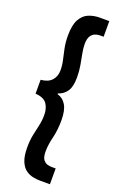

<svg xmlns="http://www.w3.org/2000/svg" viewBox="-180 -863 678 1060"><g transform="rotate(20 159.0 -333.0)"><path d="M208.5 146.5Q187.5 146.5 165 141.8Q142.6 137.2 122.8 122.6Q103 107.9 90.8 77.9Q78.6 47.9 78.6 -2.9Q78.6 -43.5 85.4 -76.2Q92.3 -108.9 99.1 -139.2Q106 -169.4 106 -202.1Q106 -240.7 87.9 -266.8Q69.8 -293 20.5 -296.4V-377.9Q63.5 -381.3 84.7 -405Q106 -428.7 106 -464.8Q106 -493.7 99.1 -523.2Q92.3 -552.7 85.4 -585.9Q78.6 -619.1 78.6 -658.7Q78.6 -722.2 97.4 -755.1Q116.2 -788.1 146 -800Q175.8 -812 208.5 -812H266.1V-720.2H243.2Q230.5 -720.2 216.1 -714.6Q201.7 -709 191.7 -693.4Q181.6 -677.7 181.6 -647Q181.6 -621.6 187.5 -592Q193.4 -562.5 199.2 -529.1Q205.1 -495.6 205.1 -458Q205.1 -404.8 187 -377.4Q168.9 -350.1 135.7 -339.4V-335.4Q168.9 -326.2 187 -295.4Q205.1 -264.6 205.1 -207Q205.1 -148.9 193.4 -101.6Q181.6 -54.2 181.6 -16.1Q181.6 19 193.6 33.4Q205.6 47.9 220.2 50.8Q234.9 53.7 243.2 53.7H266.1V146.5Z"/></g></svg>

Font: Reddit Sans Condensed
Style: Bold
Weight: 700
Designer: Stephen Hutchings
Foundry: Reddit
Version: Version 1.014